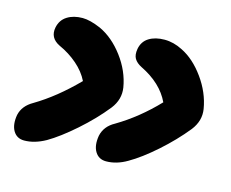

<svg xmlns="http://www.w3.org/2000/svg" viewBox="-75 -639 830 689"><g transform="rotate(15 340.0 -295.0)"><path d="M367.2 -59.1Q339.8 -59.1 326.2 -81.5Q312.5 -104 318.8 -141.1Q326.7 -178.2 363.8 -198.2Q442.9 -245.1 511.2 -316.9Q481.4 -380.4 402.8 -418.9Q384.3 -428.2 376.2 -441.7Q368.2 -455.1 372.1 -478Q377.4 -506.8 400.6 -521Q423.8 -535.2 458 -535.2Q491.7 -535.2 524.9 -518.1Q571.8 -495.1 609.6 -442.6Q647.5 -390.1 657.2 -331.1Q664.1 -288.6 634.8 -251Q594.2 -200.7 541.3 -153.8Q488.3 -106.9 444.8 -82Q405.8 -59.1 367.2 -59.1ZM64 -55.2Q36.6 -55.2 23.2 -77.6Q9.8 -100.1 16.1 -137.2Q23.9 -172.9 61 -193.8Q137.7 -239.3 212.9 -315.9Q197.3 -347.7 167.2 -373.8Q137.2 -399.9 99.1 -417Q60.1 -436 67.9 -476.1Q73.7 -504.9 96.9 -519.5Q120.1 -534.2 153.8 -534.2Q181.2 -534.2 221.2 -517.1Q271 -494.1 310.1 -442.1Q349.1 -390.1 358.9 -331.1Q365.7 -288.1 336.9 -251Q295.9 -199.7 241 -151.4Q186 -103 143.1 -78.1Q102.1 -55.2 64 -55.2Z"/></g></svg>

Font: Shantell Sans Bouncy
Style: Bold Italic
Weight: 700
Italic angle: -11.31°
Designer: Stephen Nixon, Anya Danilova, Shantell Martin
Foundry: Arrow Type
Version: Version 1.006;[9816181b4]